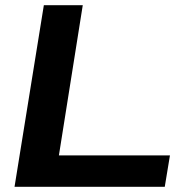

<svg xmlns="http://www.w3.org/2000/svg" viewBox="-20 -720 720 740"><path d="M36 0 149 -700H299L207 -121H635L615 0Z"/></svg>

Font: Georama Extended SemiBold
Style: Italic
Weight: 600
Width: 7
Italic angle: -9°
Designer: Jean-Baptiste Levee
Foundry: Production Type
Version: Version 1.000